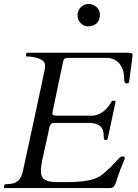

<svg xmlns="http://www.w3.org/2000/svg" viewBox="-20 -956 704 976"><path d="M431 -936C399.2 -936 374 -909.7 374 -878C374 -849.5 398.1 -822 425 -822C468.1 -822 488 -845.3 488 -885C488 -911.9 459.4 -936 431 -936ZM209 -624C209 -616.7 208.5 -609.7 207.5 -603C206.5 -596.3 202.3 -576.7 195 -544C163.2 -391.2 131.8 -251.5 97 -89C86.7 -40.8 65.8 -20 14 -20C7.3 -20 3.3 -18.7 2 -16L0 -4C0 -1.3 1 0 3 0H536C556.3 0 561.2 -7.8 567.5 -24.5C578 -52.1 588.3 -88.4 601.5 -118C609.8 -136.7 614 -148 614 -152C614 -158 610.7 -161 604 -161C597.3 -161 591 -157.8 585 -151.5C561.5 -126.6 525 -85.8 492.5 -63.5C445.9 -31.5 369.7 -30 287 -30C229.1 -30 188 -34.6 188 -85C188 -123.3 199.6 -161.1 207.5 -200C214.6 -235.2 223.9 -269.1 228.5 -297C231.3 -313.6 236 -331 254 -331H431C478.2 -331 507 -314.1 507 -268C507 -262.7 507.3 -257.8 508 -253.5C509.3 -245.1 510.3 -244 519.5 -244C523.8 -244 526.7 -247.3 528 -254L567 -436V-440.5C567 -442.8 565.7 -444 563 -444H555C551 -444 548 -442 546 -438C528.7 -405.7 493.5 -368 446 -368H267C253 -368 246 -372 246 -380C246 -381.3 246.3 -383.3 247 -386L298 -630C304.7 -660.8 303.9 -662 341 -662H521C578 -662 611 -615.9 611 -559.5C611 -546.3 610.6 -532 624.5 -532C631.5 -532 635.3 -534.3 636 -539C645.3 -607.7 650.7 -646.7 652 -656C653.3 -665.3 654 -672.7 654 -678C654 -684.7 646 -688 630 -688H119C116.3 -688.7 114.7 -687.7 114 -685L112 -673C112 -670.3 113 -669 115 -669C151.6 -669 209 -657.7 209 -624Z"/></svg>

Font: fbb
Style: Italic
Weight: 400
Italic angle: -12°
Designer: David J. Perry, Michael Sharpe
Version: Version 0.991